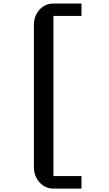

<svg xmlns="http://www.w3.org/2000/svg" viewBox="-20 -889 623 1100"><path d="M174.3 71.3C174.3 137.2 224.1 191.4 283.7 191.4H446.8V119.6H286.1V-797.9H446.8V-868.7H283.7C224.1 -868.7 174.3 -815.4 174.3 -749Z"/></svg>

Font: Atomic Age
Style: Regular
Weight: 400
Designer: James Grieshaber
Foundry: James Grieshaber
Version: Version 1.002